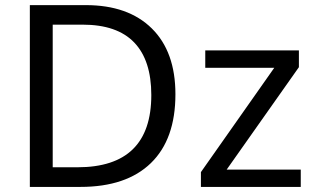

<svg xmlns="http://www.w3.org/2000/svg" viewBox="-20 -734 1240 754"><path d="M668.9 -363.8Q668.9 -187 572.5 -93.5Q476.1 0 295.9 0H97.2V-713.9H316.9Q483.4 -713.9 576.2 -622.3Q668.9 -530.8 668.9 -363.8ZM574.2 -360.8Q574.2 -497.1 507.1 -567.1Q439.9 -637.2 304.2 -637.2H187V-77.1H284.2Q574.2 -77.1 574.2 -360.8ZM1161.1 0H769V-58.1L1057.1 -467.8H786.1V-536.1H1153.8V-470.2L870.1 -67.9H1161.1Z"/></svg>

Font: Noto Sans Southeast Asian
Style: Regular
Weight: 400
Designer: Monotype Design Team
Foundry: Monotype Imaging Inc.
Version: Version 1.06 uh; ttfautohint (v1.4.1)